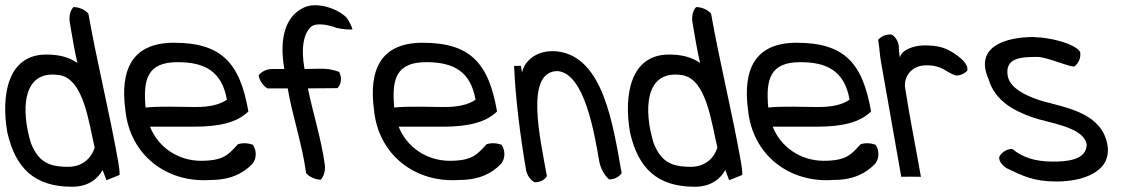

<svg xmlns="http://www.w3.org/2000/svg" viewBox="-30 -662 4290 732"><path d="M-2 -157C29 -21 101 50 245 50C307 50 344 19 361 -14L376 25L426 5C426 -11 424 -27 421 -44C389 -226 338 -433 307 -610C295 -624 273 -635 250 -635C239 -624 232 -601 236 -577C245 -525 253 -473 265 -422C231 -445 195 -454 146 -454C0 -454 -27 -300 -2 -157ZM88 -116C50 -240 53 -396 194 -376C289 -364 308 -196 331 -99C320 -64 289 -26 229 -26C148 -26 115 -51 88 -116Z M448 -242C465 -72 604 37 775 24C850 24 898 -2 932 -37C949 -57 949 -89 934 -110C915 -117 895 -118 877 -112C841 -73 823 -49 736 -49C648 -49 572 -102 542 -179H711C806 -179 874 -195 917 -237C885 -421 816 -499 633 -499C474 -499 427 -397 448 -242ZM525 -252C515 -360 532 -425 647 -425C751 -425 816 -390 835 -282C808 -263 769 -254 716 -254C653 -254 584 -258 525 -252Z M956 -374C960 -353 975 -333 990 -325H1067C1084 -222 1122 -114 1137 -2C1148 11 1171 23 1193 23C1204 11 1212 -11 1208 -36C1194 -137 1163 -230 1144 -325C1182 -325 1218 -326 1256 -326C1269 -336 1276 -363 1263 -388C1239 -397 1214 -401 1187 -400C1167 -400 1151 -399 1131 -399C1116 -482 1129 -536 1156 -560C1176 -577 1224 -567 1252 -556C1281 -549 1306 -549 1314 -550C1309 -566 1301 -581 1292 -594C1259 -629 1177 -658 1126 -632C1057 -598 1034 -514 1054 -399H1009C985 -399 965 -388 956 -374Z M1396 -242C1413 -72 1552 37 1723 24C1798 24 1846 -2 1880 -37C1897 -57 1897 -89 1882 -110C1863 -117 1843 -118 1825 -112C1789 -73 1771 -49 1684 -49C1596 -49 1520 -102 1490 -179H1659C1754 -179 1822 -195 1865 -237C1833 -421 1764 -499 1581 -499C1422 -499 1375 -397 1396 -242ZM1473 -252C1463 -360 1480 -425 1595 -425C1699 -425 1764 -390 1783 -282C1756 -263 1717 -254 1664 -254C1601 -254 1532 -258 1473 -252Z M1976 -12C1980 8 1994 26 2009 33C2031 33 2049 22 2055 9C2030 -131 1969 -391 2096 -391C2199 -382 2236 -154 2255 -45C2260 -18 2276 8 2292 22C2314 22 2332 11 2340 -2C2306 -194 2269 -445 2095 -466C2019 -474 1970 -432 1960 -385L1956 -411H1930C1935 -289 1953 -145 1976 -12Z M2372 -157C2403 -21 2475 50 2619 50C2681 50 2718 19 2735 -14L2750 25L2800 5C2800 -11 2798 -27 2795 -44C2763 -226 2712 -433 2681 -610C2669 -624 2647 -635 2624 -635C2613 -624 2606 -601 2610 -577C2619 -525 2627 -473 2639 -422C2605 -445 2569 -454 2520 -454C2374 -454 2347 -300 2372 -157ZM2462 -116C2424 -240 2427 -396 2568 -376C2663 -364 2682 -196 2705 -99C2694 -64 2663 -26 2603 -26C2522 -26 2489 -51 2462 -116Z M2822 -242C2839 -72 2978 37 3149 24C3224 24 3272 -2 3306 -37C3323 -57 3323 -89 3308 -110C3289 -117 3269 -118 3251 -112C3215 -73 3197 -49 3110 -49C3022 -49 2946 -102 2916 -179H3085C3180 -179 3248 -195 3291 -237C3259 -421 3190 -499 3007 -499C2848 -499 2801 -397 2822 -242ZM2899 -252C2889 -360 2906 -425 3021 -425C3125 -425 3190 -390 3209 -282C3182 -263 3143 -254 3090 -254C3027 -254 2958 -258 2899 -252Z M3406 12C3432 11 3455 12 3481 12C3461 -103 3437 -220 3420 -332C3418 -376 3449 -413 3502 -413C3564 -413 3575 -387 3614 -374C3632 -374 3647 -381 3658 -393C3662 -414 3640 -435 3624 -447C3579 -481 3549 -489 3491 -489C3444 -487 3405 -468 3401 -442C3399 -454 3397 -467 3397 -480C3397 -502 3384 -522 3370 -530C3346 -533 3327 -521 3318 -510C3323 -480 3324 -452 3329 -425Z M3781 -67C3775 -55 3786 -35 3807 -21C3871 9 3910 30 3999 30C4096 30 4210 -6 4192 -110C4171 -227 4048 -249 3946 -276C3907 -288 3822 -317 3812 -372C3800 -442 3862 -445 3926 -445C3961 -445 4055 -403 4067 -409C4082 -422 4092 -441 4088 -464C4068 -497 3968 -520 3917 -520L3912 -521C3805 -521 3683 -485 3739 -360C3763 -278 3834 -240 3908 -214C3964 -194 4101 -179 4113 -112C4113 -50 4034 -46 3984 -46C3916 -46 3868 -62 3830 -94C3812 -95 3792 -84 3781 -67Z"/></svg>

Font: Snowfall
Style: OpObl
Weight: 400
Designer: Jasper
Foundry: Cannot Into Space Fonts
Version: Version 0.9